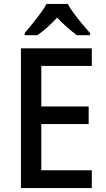

<svg xmlns="http://www.w3.org/2000/svg" viewBox="-20 -961 544 981"><path d="M449 0H87V-714H449V-624H191V-417H433V-327H191V-91H449ZM326 -941Q338 -919 358 -892Q378 -865 399.5 -839Q421 -813 440 -792V-781H373Q350 -798 323.5 -821Q297 -844 272 -871Q220 -815 171 -781H106V-792Q124 -813 145.5 -839.5Q167 -866 186.5 -892.5Q206 -919 218 -941Z"/></svg>

Font: Noto Sans Gujarati UI SemiCondensed Medium
Style: Regular
Weight: 500
Width: 4
Designer: Jelle Bosma - Monotype Design Team, Universal Thirst
Foundry: Monotype Imaging Inc.
Version: Version 2.106; ttfautohint (v1.8.4.7-5d5b)